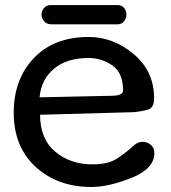

<svg xmlns="http://www.w3.org/2000/svg" viewBox="-20 -726 677 758"><path d="M34.2 0ZM138.2 -272.9Q138.2 -177.2 198 -127.2Q257.8 -77.1 345.2 -77.1Q407.2 -77.1 442.6 -100.3Q478 -123.5 510.3 -153.3Q517.6 -159.7 525.9 -162.8Q534.2 -166 542.5 -166Q562 -166 575.7 -154.1Q589.4 -142.1 589.4 -122.1Q589.4 -59.6 498.8 -23.7Q408.2 12.2 341.3 12.2Q207.5 12.2 120.8 -67.1Q34.2 -146.5 34.2 -280.8Q34.2 -413.6 113.8 -496.8Q193.4 -580.1 329.6 -580.1Q427.2 -580.1 507.8 -512.5Q588.4 -444.8 588.4 -337.9Q588.4 -301.3 565.7 -293.9Q543 -286.6 508.3 -283.2ZM465.8 -369.1Q465.8 -439 423.1 -468Q380.4 -497.1 329.6 -497.1Q243.7 -497.1 193.1 -454.6Q142.6 -412.1 136.2 -341.8L429.7 -348.1Q443.4 -348.6 454.6 -353.3Q465.8 -357.9 465.8 -369.1ZM442.9 -629.9H184.1Q164.1 -629.9 154.1 -642.1Q144 -654.3 144 -668.5Q144 -682.6 153.6 -694.3Q163.1 -706.1 181.2 -706.1H443.8Q461.4 -706.1 470.2 -694.3Q479 -682.6 479 -668.5Q479 -654.3 470 -642.1Q460.9 -629.9 442.9 -629.9Z"/></svg>

Font: Cutive
Style: Regular
Weight: 400
Designer: Vernon Adams
Version: Version 1.002